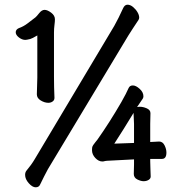

<svg xmlns="http://www.w3.org/2000/svg" viewBox="-20 -757 770 818"><path d="M504 -721Q511 -737 523 -737Q535 -737 546.5 -727.5Q558 -718 565.5 -705.5Q573 -693 573 -682Q573 -677 570 -672Q558 -655 546.5 -636.5Q535 -618 527 -606L184 -36Q176 -22 167.5 -4.5Q159 13 151 29Q146 41 132 41Q118 41 102.5 23.5Q87 6 87 -12Q87 -22 92 -29Q114 -55 128 -79L467 -647Q485 -679 504 -721ZM210 -431Q210 -385 212 -341V-340Q212 -330 204 -324.5Q196 -319 186 -319Q170 -319 153.5 -329Q137 -339 137 -355V-356L139 -426V-606Q130 -601 120 -595.5Q110 -590 96 -588Q93 -587 88 -587Q74 -587 60.5 -597.5Q47 -608 47 -619.5Q47 -631 60 -637Q80 -644 97 -657Q114 -670 131 -683Q136 -687 147 -701Q158 -715 170 -715Q182 -715 198 -703Q214 -691 214 -675Q214 -665 212 -650Q210 -635 210 -618ZM620 -152Q648 -154 658 -154Q673 -154 681 -138Q689 -122 689 -107Q689 -80 670 -80H620V-70Q620 -54 621 -34Q622 -14 622 -5Q622 4 613 9.5Q604 15 592 15Q580 15 565 7.5Q550 0 550 -16L551 -56V-78L436 -72Q431 -72 419 -69H418H416Q400 -69 386 -84Q372 -99 372 -117Q372 -122 372.5 -127.5Q373 -133 377.5 -139.5Q382 -146 386.5 -151.5Q391 -157 395 -162Q446 -234 497 -322Q518 -359 528 -382Q533 -393 546 -393Q559 -393 575 -378.5Q591 -364 591 -347Q591 -339 585 -332Q574 -316 569.5 -309Q565 -302 564 -301Q583 -305 604 -296Q621 -289 621 -275L620 -229ZM551 -229Q551 -237 550 -252Q549 -267 549 -276Q506 -205 467 -145L551 -148Z"/></svg>

Font: Moon Stars Kai
Style: Bold
Weight: 700
Designer: GuiWonder
Version: Version 1.101